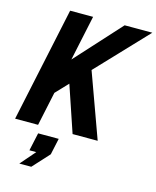

<svg xmlns="http://www.w3.org/2000/svg" viewBox="-151 -804 937 1150"><g transform="rotate(15 317.5 -228.5)"><path d="M152.4 -186.8 198 -404 476.4 -710H648ZM-12.6 0 138.4 -710H280.8L129.8 0ZM343.8 0 231.4 -332.4 345.2 -425 499.4 0ZM81.4 253.2 161.6 160.8H119.2L143.4 49.2H271L249 150.8L155.4 253.2Z"/></g></svg>

Font: Geist Mono
Style: Italic
Weight: 400
Italic angle: -12°
Monospace: yes
Designer: Basement.studio, Andrés Briganti, Mateo Zaragoza
Foundry: Basement.studio, Vercel, Andrés Briganti, Guido Ferreyra, Mateo Zaragoza
Version: Version 1.500